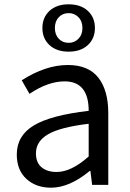

<svg xmlns="http://www.w3.org/2000/svg" viewBox="-20 -859 604 892"><path d="M217 13Q147 13 102.5 -28Q58 -69 58 -141Q58 -229 137.5 -276.5Q217 -324 392 -344Q392 -481 280 -481Q203 -481 117 -423L81 -486Q192 -557 295 -557Q391 -557 437 -498Q483 -439 483 -334V0H408L400 -65H397Q303 13 217 13ZM243 -60Q311 -60 392 -132V-284Q259 -268 203 -235Q147 -202 147 -147Q147 -103 173.5 -81.5Q200 -60 243 -60ZM388 -649.5Q355 -619 299 -619Q243 -619 210 -649.5Q177 -680 177 -729Q177 -778 210 -808.5Q243 -839 299 -839Q355 -839 388 -808.5Q421 -778 421 -729Q421 -680 388 -649.5ZM299 -660Q326 -660 344.5 -679Q363 -698 363 -729Q363 -760 344.5 -779Q326 -798 299 -798Q271 -798 253 -779Q235 -760 235 -729Q235 -698 253 -679Q271 -660 299 -660Z"/></svg>

Font: Noto Sans SC
Style: Regular
Weight: 400
Designer: Ryoko NISHIZUKA  (kana, bopomofo & ideographs); Paul D. Hunt (Latin, Greek & Cyrillic); Sandoll Communications , Soo-you
Foundry: Adobe
Version: Version 2.002;hotconv 1.0.116;makeotfexe 2.5.65601